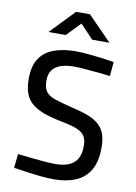

<svg xmlns="http://www.w3.org/2000/svg" viewBox="-99 -978 744 1051"><g transform="rotate(10 273.0 -452.0)"><path d="M276 10Q244 10 202.5 6Q161 2 121 -4Q81 -10 51 -14L59 -92Q88 -89 127.5 -84.5Q167 -80 205 -77Q243 -74 270 -74Q316 -74 346 -87.5Q376 -101 391 -128Q406 -155 406 -198Q406 -233 392.5 -253.5Q379 -274 347 -286.5Q315 -299 261 -309Q206 -320 165 -334.5Q124 -349 97 -371Q70 -393 57.5 -426.5Q45 -460 45 -509Q45 -579 72.5 -621Q100 -663 151.5 -682Q203 -701 272 -701Q303 -701 342.5 -697.5Q382 -694 420.5 -689Q459 -684 487 -679L480 -600Q451 -604 412.5 -607.5Q374 -611 338 -614Q302 -617 280 -617Q234 -617 203.5 -606Q173 -595 157.5 -573Q142 -551 142 -516Q142 -476 157 -455Q172 -434 207 -422Q242 -410 299 -396Q353 -384 391.5 -370Q430 -356 455 -335Q480 -314 491.5 -283Q503 -252 503 -205Q503 -128 475.5 -81Q448 -34 397 -12Q346 10 276 10ZM107 -779 237 -914H314L446 -779H350L277 -856L203 -779Z"/></g></svg>

Font: Cairo Play SemiBold
Style: Regular
Weight: 600
Designer: Mohamed Gaber, Accademia di Belle Arti di Urbino
Foundry: Kief Type Foundry, Accademia di Belle Arti di Urbino
Version: Version 3.130;gftools[0.9.24]